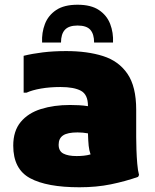

<svg xmlns="http://www.w3.org/2000/svg" viewBox="-20 -780 656 812"><path d="M316 12Q178 12 107 -26.5Q36 -65 36 -164Q36 -226 67.5 -264Q99 -302 153.5 -319Q208 -336 276 -336Q295 -336 314 -335Q333 -334 352 -331V-332Q352 -380 322.5 -396Q293 -412 236 -412Q191 -412 153.5 -405.5Q116 -399 92 -388H80V-544Q116 -553 161 -558.5Q206 -564 260 -564Q349 -564 415.5 -543Q482 -522 519 -468Q556 -414 556 -316V-200Q556 -178 557 -147.5Q558 -117 560.5 -87.5Q563 -58 568 -40L564 -32Q510 -13 449 -0.5Q388 12 316 12ZM228 -168Q228 -141 248 -130.5Q268 -120 304 -120Q319 -120 334 -121.5Q349 -123 363 -127Q357 -144 355 -163.5Q353 -183 352 -216Q330 -220 308 -220Q266 -220 247 -207.5Q228 -195 228 -168ZM308 -760Q365 -760 398.5 -737.5Q432 -715 446 -678.5Q460 -642 458 -600H378Q378 -636 362 -654Q346 -672 308 -672Q271 -672 254.5 -654Q238 -636 238 -600H158Q156 -642 170 -678.5Q184 -715 217.5 -737.5Q251 -760 308 -760Z"/></svg>

Font: Kufam Black
Style: Regular
Weight: 900
Designer: Wael Morcos, Artur Schmal
Foundry: Original Type
Version: Version 1.301; ttfautohint (v1.8.3)